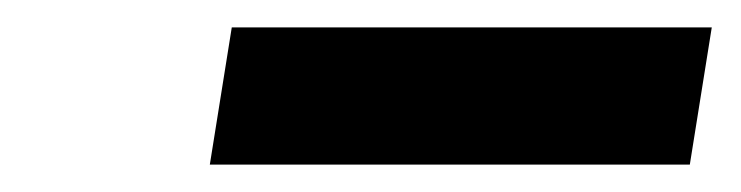

<svg xmlns="http://www.w3.org/2000/svg" viewBox="-20 -733 540 140"><path d="M133 -613 149 -713H499L483 -613Z"/></svg>

Font: Nunito Sans 8pt ExtraBold
Style: Italic
Weight: 800
Italic angle: -9°
Version: Version 3.101;gftools[0.9.27]